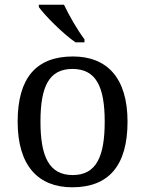

<svg xmlns="http://www.w3.org/2000/svg" viewBox="-20 -786 617 816"><path d="M301 -606H339V-619C310 -657 273 -721 252 -766H145V-756C170 -721 248 -642 301 -606ZM287 10C441 10 522 -81 522 -269C522 -456 434 -546 290 -546C135 -546 55 -456 55 -269C55 -81 143 10 287 10ZM289 -42C189 -42 152 -120 152 -269C152 -418 188 -493 288 -493C388 -493 425 -418 425 -269C425 -120 389 -42 289 -42Z"/></svg>

Font: Noto Serif
Style: Regular
Weight: 400
Designer: Monotype Design Team
Foundry: Monotype Imaging Inc.
Version: Version 2.015